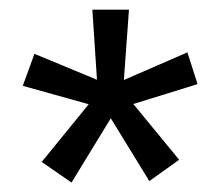

<svg xmlns="http://www.w3.org/2000/svg" viewBox="-20 -743 456 396"><path d="M127.5 -366.5 66 -409 163 -528 27 -566 51 -632 180 -578.5 170.5 -723H246L235.5 -578L366.5 -635L387.5 -569.5L255 -528.5L349.5 -413.5L288 -369.5L208.5 -499Z"/></svg>

Font: Public Sans Thin Medium
Style: Regular
Weight: 500
Version: Version 2.001